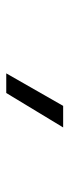

<svg xmlns="http://www.w3.org/2000/svg" viewBox="180 -1015 226 626"><g transform="rotate(90 293.0 -702.0)"><path d="M219.2 -609.4H283.2L395.5 -794.9H325.2Z"/></g></svg>

Font: Cascadia Code PL Light
Style: Regular
Weight: 300
Monospace: yes
Designer: Aaron Bell
Foundry: Saja Typeworks
Version: Version 2404.023